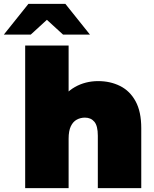

<svg xmlns="http://www.w3.org/2000/svg" viewBox="-81 -979 803 999"><path d="M430 -557Q493 -557 544 -531.5Q595 -506 624.5 -452Q654 -398 654 -312V0H428V-273Q428 -324 410 -345.5Q392 -367 361 -367Q338 -367 318.5 -356.5Q299 -346 287.5 -322Q276 -298 276 -257V0H50V-742H276V-387L222 -433Q254 -495 308.5 -526Q363 -557 430 -557ZM-61 -799 67 -959H259L387 -799H247L105 -929H221L79 -799Z"/></svg>

Font: MOST Montserrat Black
Style: Regular
Weight: 900
Designer: Julieta Ulanovsky
Foundry: Julieta Ulanovsky
Version: Version 8.000;March 11, 2024;FontCreator 15.0.0.2926 64-bit